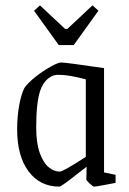

<svg xmlns="http://www.w3.org/2000/svg" viewBox="-20 -687 482 716"><path d="M44 -204Q44 -253 51.5 -294Q59 -335 71 -359Q84 -378 112.5 -400.5Q141 -423 169 -438.5Q197 -454 208 -454Q225 -454 368 -433V-44L411 -35V-5Q339 9 331 9Q327 9 314.5 -2.5Q302 -14 302 -18L303 -65L283 -50Q209 9 202 9Q129 9 86.5 -48Q44 -105 44 -204ZM300 -102V-391Q238 -408 199 -408Q189 -408 181 -406Q145 -393 130 -349Q115 -305 115 -211Q115 -153 128.5 -116Q142 -79 162 -63Q182 -47 203 -47Q215 -47 300 -102ZM107 -647 129 -667 223 -579H231L325 -667L347 -647L255 -519H199Z"/></svg>

Font: Grenze Light
Style: Regular
Weight: 300
Designer: Renata Polastri
Foundry: Omnibus-Type
Version: Version 1.002; ttfautohint (v1.8)